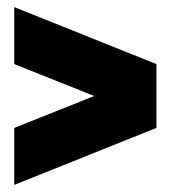

<svg xmlns="http://www.w3.org/2000/svg" viewBox="-20 -520 480 540"><path d="M419.9 -339.8V-160.2L20 0V-160.2L245.1 -250L20 -339.8V-500Z"/></svg>

Font: Fivo Sans Heavy
Style: Regular
Weight: 900
Designer: Alexander Slobzheninov
Foundry: Alexander Slobzheninov
Version: 1.0